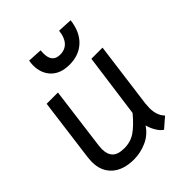

<svg xmlns="http://www.w3.org/2000/svg" viewBox="-202 -833 962 962"><g transform="rotate(-45 278.5 -352.5)"><path d="M30 -133Q30 -143 32 -163L76 -499H156L113 -169Q111 -151 111 -143Q111 -105 130.5 -85.5Q150 -66 194 -66Q239 -66 273 -89.5Q307 -113 348 -162L394 -500H473L427 -152Q425 -130 425 -120Q425 -67 454 -38L400 9Q382 -3 368.5 -26.5Q355 -50 350 -72Q323 -31 279 -11.5Q235 8 189 8Q114 8 72 -29.5Q30 -67 30 -133ZM164 -683Q164 -698 167 -714L244 -710Q243 -702 243 -688Q243 -625 298 -625Q334 -625 354.5 -648.5Q375 -672 379 -714L457 -710Q448 -636 405.5 -596Q363 -556 296 -556Q233 -556 198.5 -591Q164 -626 164 -683Z"/></g></svg>

Font: Bellota Text
Style: Bold Italic
Weight: 700
Italic angle: -7.5°
Designer: Kemie Guaida
Foundry: Kemie Guaida
Version: Version 4.001